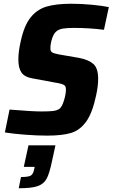

<svg xmlns="http://www.w3.org/2000/svg" viewBox="-20 -716 601 1025"><path d="M6 -9 31 -131Q153 -121 201 -121Q242 -121 263 -123.5Q284 -126 297 -135Q311 -145 321.5 -179.5Q332 -214 332 -239Q332 -251 327 -257.5Q322 -264 308.5 -268Q295 -272 264 -277L151 -298Q111 -305 94.5 -329Q78 -353 78 -398Q78 -442 91 -497Q109 -580 143.5 -623Q178 -666 229 -681Q280 -696 361 -696Q416 -696 472.5 -690.5Q529 -685 561 -678L535 -557Q457 -567 374 -567Q337 -567 316.5 -563.5Q296 -560 284 -551Q268 -540 258.5 -511.5Q249 -483 249 -457Q249 -442 259 -436Q269 -430 297 -425L402 -407Q453 -397 478.5 -374.5Q504 -352 504 -295Q504 -256 493 -206Q473 -112 439.5 -66Q406 -20 358.5 -6Q311 8 232 8Q176 8 112.5 3Q49 -2 6 -9ZM162 189 165 175H107L132 60H276L257 147Q244 210 229 238Q214 266 181.5 277.5Q149 289 80 289L92 229Q131 229 144 221.5Q157 214 162 189Z"/></svg>

Font: Saira Semi Condensed
Style: Bold Italic
Weight: 700
Width: 4
Italic angle: -12°
Designer: Hector Gatti with collaboration of the Omnibus-Type team
Foundry: Omnibus-Type
Version: Version 1.001; ttfautohint (v1.8)